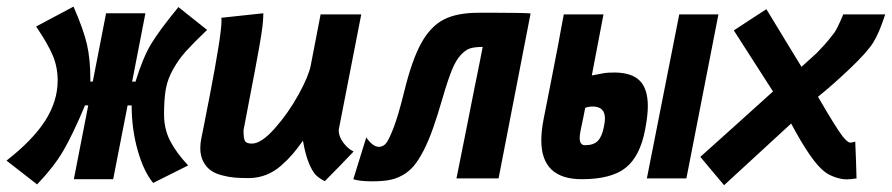

<svg xmlns="http://www.w3.org/2000/svg" viewBox="-64 -538 2690 579"><path d="M344.7 -292Q366.7 -363.8 391.8 -405.5Q417 -447.3 474.1 -516.6L560.5 -447.8Q518.6 -407.7 496.8 -383.5Q475.1 -359.4 458.3 -329.6Q441.4 -299.8 436 -269.3Q430.7 -238.8 430.7 -192.9Q430.7 -148.9 449.2 -113Q467.8 -77.1 503.4 -39.1L397.9 13.7Q369.1 -21 351.1 -85Q333 -148.9 333 -220.2H320.8L277.3 2.4H158.7L202.1 -220.2H192.4Q155.3 -131.8 126.7 -83Q98.1 -34.2 47.9 18.1L-44.4 -53.7Q34.7 -115.2 72.3 -174.1Q109.9 -232.9 109.9 -295.4Q109.9 -335 95.5 -369.9Q81.1 -404.8 44.9 -458L157.7 -518.1Q188 -448.7 198.2 -404.3Q208.5 -359.9 208.5 -297.9V-292H215.8L255.9 -498H374.5L334.5 -292Z M915.5 8.3Q898.9 0 888.7 -10Q878.4 -20 867.7 -45.7Q856.9 -71.3 849.6 -113.8Q833 -90.3 818.4 -73.2Q803.7 -56.2 783.4 -38.3Q763.2 -20.5 739.3 -11Q715.3 -1.5 689 -1H684.6Q661.6 -1 643.8 -2.4Q626 -3.9 605.5 -9.3Q585 -14.6 571.5 -24.2Q558.1 -33.7 549.1 -50.8Q540 -67.9 540 -91.3Q540 -106.9 543.5 -122.6Q547.4 -140.1 551 -159.7Q554.7 -179.2 559.6 -204.3Q564.5 -229.5 567.9 -246.1Q604 -433.6 604 -475.1Q604 -481.9 603.5 -484.4Q624.5 -486.8 666.7 -491.2Q709 -495.6 730 -498V-493.2Q730 -479 727.3 -456.8Q724.6 -434.6 718 -397.5Q711.4 -360.4 705.8 -330.6Q700.2 -300.8 688.7 -241.2Q677.2 -181.6 670.4 -145.5V-144Q670.4 -119.6 675 -112.3Q679.7 -105 695.8 -105Q724.1 -105 764.9 -151.1Q805.7 -197.3 836.2 -252.7Q866.7 -308.1 873 -340.3Q877.9 -365.7 887.9 -417.2Q897.9 -468.8 902.8 -494.6H1025.4Q1014.2 -437 991.7 -322Q969.2 -207 958 -149.4Q957.5 -147.5 957.5 -144Q957.5 -126.5 971.4 -107.7Q985.4 -88.9 1002.4 -81.1Q988.3 -65.9 959.2 -36.1Q930.2 -6.3 915.5 8.3Z M1001.5 2.4 1040.5 -123.5Q1060.1 -95.2 1078.6 -95.2Q1089.8 -95.2 1098.6 -104Q1107.4 -112.8 1122.3 -151.1Q1137.2 -189.5 1154.8 -261.2Q1178.2 -356.9 1206.1 -407.5Q1233.9 -458 1273.7 -478.8Q1313.5 -499.5 1378.9 -499.5H1437Q1509.3 -499.5 1536.1 -497.6Q1515.6 -392.1 1487.8 -248.8Q1460 -105.5 1439.5 0H1312.5Q1319.3 -33.2 1337.2 -123Q1355 -212.9 1368.2 -279.3L1381.8 -346.2L1391.6 -396.5Q1367.7 -396.5 1353.8 -392.1Q1339.8 -387.7 1325.2 -371.8Q1310.5 -356 1298.6 -326.4Q1286.6 -296.9 1271.5 -245.1Q1255.4 -189.5 1241.9 -151.4Q1228.5 -113.3 1213.4 -84Q1198.2 -54.7 1183.8 -37.6Q1169.4 -20.5 1149.7 -9.5Q1129.9 1.5 1108.9 5.1Q1087.9 8.8 1058.1 8.8Q1020 8.8 1001.5 2.4Z M1886.7 0 1984.4 -494.6H2102.5L2005.9 0ZM1723.1 -216.8Q1717.3 -216.8 1711.7 -215.8Q1706.1 -214.8 1703.1 -213.9L1700.7 -212.4Q1696.3 -188.5 1686.5 -143.1Q1684.1 -129.4 1684.1 -122.1Q1684.1 -100.1 1700.2 -100.1Q1726.6 -100.1 1739 -113.3Q1751.5 -126.5 1756.8 -154.3Q1760.3 -170.4 1760.3 -180.7Q1760.3 -216.8 1723.1 -216.8ZM1636.2 -494.6H1656.7H1755.9L1720.7 -310.5Q1731.4 -312.5 1742.9 -314.7Q1754.4 -316.9 1758.5 -317.6Q1762.7 -318.4 1770 -318.8Q1777.3 -319.3 1788.6 -319.3Q1840.3 -319.3 1865 -294.9Q1889.6 -270.5 1889.6 -217.8Q1889.6 -189 1881.3 -146.5Q1866.2 -66.9 1823 -32.2Q1779.8 2.4 1690.4 2.4Q1568.4 2.4 1568.4 -114.7Q1568.4 -144 1575.7 -180.7Q1582 -212.4 1596.7 -287.1Q1611.3 -361.8 1618.7 -400.4Q1623.5 -426.8 1627.7 -449.5Q1631.8 -472.2 1636.2 -494.6Z M2569.3 -409.7Q2550.8 -380.4 2500 -332Q2449.2 -283.7 2402.8 -246.1Q2458.5 -150.4 2476.6 -127.4Q2492.2 -107.9 2500 -107.9Q2503.9 -107.9 2505.6 -108.4Q2507.3 -108.9 2509.5 -109.6Q2511.7 -110.4 2515.1 -110.8Q2516.1 -92.3 2517.3 -55.4Q2518.6 -18.6 2519 0Q2500.5 2.9 2489.3 2.9Q2473.6 2.9 2454.3 -3.7Q2435.1 -10.3 2422.4 -20.5Q2383.8 -49.3 2321.8 -165.5L2119.6 20.5Q2107.4 6.3 2083.7 -22.2Q2060.1 -50.8 2047.9 -64.9Q2084.5 -97.7 2157.5 -163.3Q2230.5 -229 2267.1 -262.2Q2247.1 -293 2208 -354.2Q2168.9 -415.5 2148.9 -446.3Q2165 -457 2197.8 -478.3Q2230.5 -499.5 2247.1 -510.3Q2264.6 -481 2300 -423.3Q2335.4 -365.7 2353 -336.4Q2360.8 -343.8 2376.2 -357.4Q2391.6 -371.1 2399.2 -378.4Q2406.7 -385.7 2421.1 -401.6Q2435.5 -417.5 2451.7 -439Q2460.9 -451.2 2479 -494.6H2605.5Q2586.9 -437.5 2569.3 -409.7Z"/></svg>

Font: Fantasque Sans Mono
Style: Bold Italic
Weight: 700
Italic angle: -11°
Monospace: yes
Designer: Jany Belluz
Version: Version 1.7.1